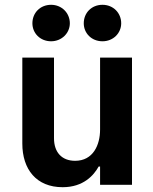

<svg xmlns="http://www.w3.org/2000/svg" viewBox="-20 -770 638 800"><path d="M407 -598C452 -598 485 -632 485 -673C485 -716 452 -750 407 -750C361 -750 329 -716 329 -673C329 -632 361 -598 407 -598ZM193 -598C237 -598 271 -632 271 -673C271 -716 237 -750 193 -750C147 -750 115 -716 115 -673C115 -632 147 -598 193 -598ZM241 10C328 10 371 -40 391 -76H397V0H530V-530H397V-230C397 -166 368 -100 293 -100C237 -100 205 -136 205 -194V-530H73V-172C73 -65 131 10 241 10Z"/></svg>

Font: Be Vietnam Pro SemiBold
Style: Regular
Weight: 600
Designer: Lam Bao, Tony Le, Vietanh Nguyen
Foundry: Yellow Type Foundry
Version: Version 1.002